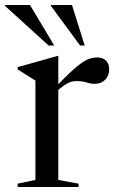

<svg xmlns="http://www.w3.org/2000/svg" viewBox="-48 -752 467 772"><path d="M343 -521Q365 -521 378 -508.5Q391 -496 391 -474Q391 -447.5 374.8 -431.2Q358.5 -415 333.5 -415Q316.5 -415 299.8 -420.5Q283 -426 259.5 -426Q239.5 -426 222 -416.2Q204.5 -406.5 186.5 -390.5V-28.5L268 -13.5V0H23V-13.5L94.5 -28.5V-428L23 -473V-482L184.5 -527.5H186.5V-413Q234.5 -463 262.8 -485.8Q291 -508.5 308.8 -514.8Q326.5 -521 343 -521ZM170 -569H147.5L-27.5 -728V-732H72.5ZM292.5 -569H274L157 -728V-732H241.5Z"/></svg>

Font: Newsreader Display
Style: Regular
Weight: 400
Designer: Hugues Gentile
Foundry: Production Type
Version: Version 1.001